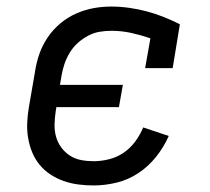

<svg xmlns="http://www.w3.org/2000/svg" viewBox="-20 -558 640 586"><path d="M266 8Q242 8 219 5Q196 2 174.5 -5.5Q153 -13 134 -25.5Q115 -38 101 -55Q87 -72 78.5 -92.5Q70 -113 66 -136Q62 -159 63 -182.5Q64 -206 68 -230L87 -340Q91 -367 100 -393Q109 -419 125 -443Q141 -467 163.5 -486Q186 -505 212 -516.5Q238 -528 265 -533Q292 -538 319 -538Q347 -538 375 -534Q403 -530 429 -523Q455 -516 480 -506Q505 -496 529 -484L507 -350H423L439 -441Q410 -451 380.5 -457.5Q351 -464 320 -464Q302 -464 284 -461Q266 -458 249 -449Q232 -440 217.5 -427Q203 -414 193 -397.5Q183 -381 177 -363.5Q171 -346 168 -328L163 -299H355L343 -231H152L150 -218Q147 -198 146.5 -178.5Q146 -159 151 -141Q156 -123 167 -108Q178 -93 193.5 -83Q209 -73 227.5 -69.5Q246 -66 266 -66Q289 -66 313 -72Q337 -78 357.5 -92Q378 -106 393 -126.5Q408 -147 417 -169L495 -143Q480 -109 456.5 -79.5Q433 -50 402 -29.5Q371 -9 335.5 -0.5Q300 8 266 8Z"/></svg>

Font: Iosevka Curly Slab Extended
Style: Italic
Weight: 400
Width: 7
Italic angle: -9°
Monospace: yes
Designer: Belleve Invis
Foundry: Belleve Invis
Version: Version 11.1.0; ttfautohint (v1.8.3)